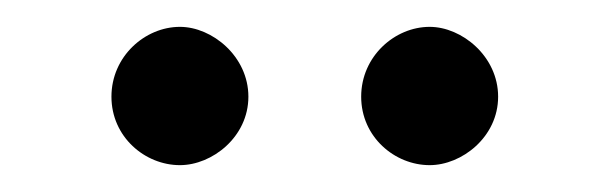

<svg xmlns="http://www.w3.org/2000/svg" viewBox="-20 -597 453 143"><path d="M63 -525C63 -495 88 -474 114 -474C138 -474 165 -495 165 -525C165 -555 138 -577 114 -577C88 -577 63 -555 63 -525ZM249 -525C249 -495 274 -474 300 -474C324 -474 351 -495 351 -525C351 -555 324 -577 300 -577C274 -577 249 -555 249 -525Z"/></svg>

Font: Hejaz
Style: Regular
Weight: 400
Designer: Bandar Raffah (Arabic) and Santiago Orozco (Latin)
Foundry: Caramella and Typemade
Version: Version 1.010;hotconv 1.0.109;makeotfexe 2.5.65596